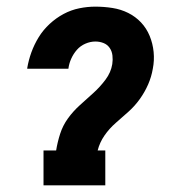

<svg xmlns="http://www.w3.org/2000/svg" viewBox="-20 -558 540 578"><path d="M111 0V-105H149Q153 -130 161 -155Q169 -180 184.5 -201.5Q200 -223 220.5 -241.5Q241 -260 261 -278Q281 -296 297.5 -318Q314 -340 318 -365Q320 -378 318.5 -391Q317 -404 310 -414Q303 -424 291.5 -428.5Q280 -433 267 -433Q252 -433 237 -426.5Q222 -420 211.5 -408Q201 -396 194.5 -381.5Q188 -367 186 -352Q186 -351 186 -351Q186 -351 186 -351H62Q62 -351 62 -351.5Q62 -352 62 -353Q66 -377 74.5 -400.5Q83 -424 96.5 -446Q110 -468 129.5 -486Q149 -504 171.5 -516Q194 -528 218.5 -533Q243 -538 267 -538Q293 -538 318.5 -534Q344 -530 366 -519Q388 -508 404.5 -490.5Q421 -473 430.5 -450Q440 -427 442.5 -401.5Q445 -376 440 -351Q436 -327 426 -304Q416 -281 401 -260Q386 -239 367 -222Q348 -205 328.5 -188Q309 -171 294.5 -150Q280 -129 274 -105H297V0Z"/></svg>

Font: Iosevka Slab Extrabold
Style: Italic
Weight: 800
Italic angle: -9°
Monospace: yes
Designer: Belleve Invis
Foundry: Belleve Invis
Version: Version 11.1.0; ttfautohint (v1.8.3)